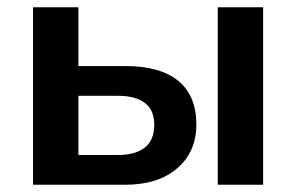

<svg xmlns="http://www.w3.org/2000/svg" viewBox="-20 -509 816 529"><path d="M71 0V-489H196V-327H325Q422 -327 471.5 -286Q521 -245 521 -166Q521 -91 468.5 -45.5Q416 0 325 0ZM580 0V-489H705V0ZM196 -82H306Q353 -82 379 -102.5Q405 -123 405 -165Q405 -206 379 -225.5Q353 -245 306 -245H196Z"/></svg>

Font: Nunito Sans
Style: Bold
Weight: 700
Designer: Vernon Adams
Foundry: Vernon Adams
Version: Version 3.101; ttfautohint (v1.8.4.7-5d5b);gftools[0.9.27]